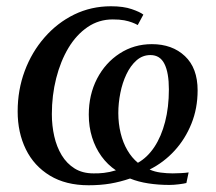

<svg xmlns="http://www.w3.org/2000/svg" viewBox="-20 -566 674 598"><path d="M256 11Q185 11 135.5 -19Q86 -49 60.5 -101Q35 -153 35 -219Q35 -286 57 -345Q79 -404 118.8 -449.5Q158.5 -495 211.2 -520.8Q264 -546.5 325.5 -546.5Q364.5 -546.5 390.5 -537.5Q416.5 -528.5 426.5 -520.5L409 -488Q401 -492.5 391 -496.2Q381 -500 366.8 -502.8Q352.5 -505.5 331 -505.5Q288 -505.5 253 -481.8Q218 -458 193.2 -416.8Q168.5 -375.5 155 -322.2Q141.5 -269 141.5 -210.5Q141.5 -174.5 149 -141.5Q156.5 -108.5 172.2 -82.5Q188 -56.5 212.5 -41.2Q237 -26 271 -26Q285.5 -25.5 303.5 -27.5Q321.5 -29.5 341 -35.5Q315 -53 296 -79.2Q277 -105.5 266.8 -138.2Q256.5 -171 256.5 -209Q256.5 -271 282.2 -320.8Q308 -370.5 352.8 -399.5Q397.5 -428.5 453 -428.5Q516.5 -428.5 556 -391.2Q595.5 -354 595.5 -284.5Q595.5 -228.5 576.2 -180.8Q557 -133 523.5 -96.5Q490 -60 446 -38Q461.5 -31 480.5 -28.5Q499.5 -26 518 -26Q528.5 -26 543.5 -26.8Q558.5 -27.5 567.5 -29L560.5 4Q553 6 537 8Q521 10 507.5 10Q473 10 442 5.2Q411 0.5 385 -10Q354.5 0.5 323.5 5.8Q292.5 11 256 11ZM448.5 -394.5Q424 -394.5 405.2 -378Q386.5 -361.5 373.8 -334.8Q361 -308 354.8 -276.2Q348.5 -244.5 348.5 -214Q348.5 -181 355.8 -151.2Q363 -121.5 376.8 -98Q390.5 -74.5 409.5 -59Q439 -75.5 460.8 -108.2Q482.5 -141 494.2 -186.5Q506 -232 506 -287.5Q506 -339.5 492.2 -367Q478.5 -394.5 448.5 -394.5Z"/></svg>

Font: Merriweather 72pt
Style: Italic
Weight: 400
Italic angle: -7.8°
Version: Version 2.101